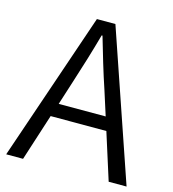

<svg xmlns="http://www.w3.org/2000/svg" viewBox="-109 -822 820 912"><g transform="rotate(15 301.0 -366.0)"><path d="M5 0H88L162 -230H436L509 0H597L346 -732H255ZM184 -296 222 -415C249 -498 273 -577 297 -663H301C326 -577 349 -498 377 -415L415 -296Z"/></g></svg>

Font: ChiuKong Gothic MN Normal
Style: Regular
Weight: 350
Designer: Ryoko NISHIZUKA 西塚涼子 (kana, bopomofo & ideographs); Paul D. Hunt (Latin, Greek & Cyrillic); Sandoll Communications 산돌커뮤니
Foundry: Adobe
Version: Version 1.300